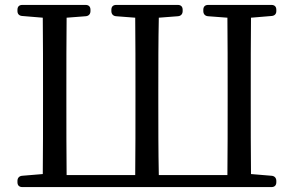

<svg xmlns="http://www.w3.org/2000/svg" viewBox="-20 -754 1195 781"><path d="M71 7H1084C1097 7 1104 0 1104 -13V-18C1104 -30 1097 -38 1085 -39L1001 -46C1000 -141 1000 -240 1000 -342V-388C1000 -488 1000 -587 1001 -682L1085 -689C1097 -690 1104 -697 1104 -709V-714C1104 -727 1097 -734 1084 -734H827C814 -734 807 -727 807 -714V-709C807 -697 814 -689 826 -688L905 -682C906 -587 906 -489 906 -388V-342C906 -238 906 -139 905 -42H626C624 -139 624 -238 624 -342V-388C624 -488 624 -587 626 -682L704 -688C716 -689 723 -697 723 -709V-714C723 -727 716 -734 703 -734H453C440 -734 433 -727 433 -714V-709C433 -697 440 -689 452 -688L530 -682C531 -587 531 -488 531 -388V-342C531 -238 531 -139 530 -42H251C250 -139 250 -238 250 -342V-388C250 -489 250 -587 251 -682L329 -688C341 -689 348 -697 348 -709V-714C348 -727 341 -734 328 -734H71C58 -734 51 -727 51 -714V-709C51 -697 58 -690 70 -689L154 -682C155 -587 155 -488 155 -388V-342C155 -240 155 -141 154 -46L70 -39C58 -38 51 -30 51 -18V-13C51 0 58 7 71 7Z"/></svg>

Font: 寒蝉锦书宋 Text
Style: Regular
Weight: 400
Designer: 寒蝉锦书宋{Warren} 思源宋体{Ryoko NISHIZUKA 西塚涼子 (kana & ideographs); Frank Grießhammer (Latin, Greek & Cyrillic); Wenlong ZHANG 
Foundry: Adobe & ChillType
Version: Version 2.000;Glyphs 3.1.1 (3135)